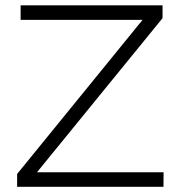

<svg xmlns="http://www.w3.org/2000/svg" viewBox="-20 -720 696 740"><path d="M610 0H46V-49.5L529.5 -643.5H59.5V-699.5H606.5V-650L122.5 -56H610.5Z"/></svg>

Font: Argentum Novus Light
Style: Regular
Weight: 300
Designer: Julieta Ulanovsky (font) & Cristiano Sobral (main changes)
Foundry: Julieta Ulanovsky (font) & Cristiano Sobral (main changes)
Version: Version 3.00;November 27, 2020;FontCreator 13.0.0.2655 64-bi